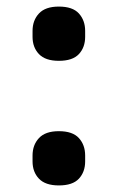

<svg xmlns="http://www.w3.org/2000/svg" viewBox="-20 -553 359 584"><path d="M159 11Q118 11 98.5 -9.5Q79 -30 79 -62V-80Q79 -112 98.5 -133Q118 -154 159 -154Q201 -154 220 -133Q239 -112 239 -80V-62Q239 -30 220 -9.5Q201 11 159 11ZM159 -368Q118 -368 98.5 -388.5Q79 -409 79 -441V-459Q79 -491 98.5 -512Q118 -533 159 -533Q201 -533 220 -512Q239 -491 239 -459V-441Q239 -409 220 -388.5Q201 -368 159 -368Z"/></svg>

Font: IBM Plex Arabic SemiBold
Style: Regular
Weight: 600
Designer: Mike Abbink, Paul van der Laan, Pieter van Rosmalen, Wael Morcos, Khajak Apelian
Foundry: Bold Monday
Version: Version 1.0